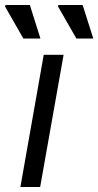

<svg xmlns="http://www.w3.org/2000/svg" viewBox="-48 -744 391 764"><path d="M255.9 -590.8 183.1 -717.8 184.1 -724.1H280.8L323.2 -590.8ZM44.9 -590.8 -27.8 -717.8 -25.9 -724.1H70.8L112.8 -590.8ZM33.2 0 126 -525.9H205.1L111.8 0Z"/></svg>

Font: Archivo Expanded Light
Style: Italic
Weight: 300
Width: 7
Italic angle: -10°
Designer: Hector Gatti
Foundry: Omnibus-Type
Version: Version 2.001